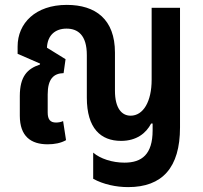

<svg xmlns="http://www.w3.org/2000/svg" viewBox="-20 -580 828 785"><path d="M504 185C643 185 716 106 716 -59V-548H600V-254C600 -165 566 -107 514 -107C478 -107 450 -137 450 -209V-365C450 -501 371 -560 253 -560C125 -560 52 -485 52 -390V-360L144 -320L143 -316C92 -299 61 -268 61 -187V-107C61 -22 107 10 175 10C203 10 229 5 250 -7L238 -85C230 -81 219 -79 209 -79C186 -79 175 -91 175 -120V-194C175 -257 199 -280 240 -281L248 -338L172 -385C174 -436 206 -463 252 -463C298 -463 335 -437 335 -355V-181C335 -55 392 -4 475 -4C538 -4 577 -35 598 -75H604V-47C604 51 560 85 489 85C439 85 390 69 361 44V151C403 174 455 185 504 185Z"/></svg>

Font: Noto Sans Thai Cond SemBd
Style: Regular
Weight: 600
Width: 3
Designer: Monotype Design Team
Foundry: Monotype Imaging Inc.
Version: Version 2.002